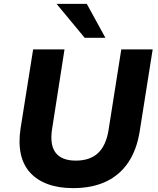

<svg xmlns="http://www.w3.org/2000/svg" viewBox="-20 -960 816 991"><path d="M357 11Q283 11 227 -9.5Q171 -30 135.5 -69Q100 -108 87.5 -165Q75 -222 86 -296L151 -705H313L249 -295Q236 -213 267 -172Q298 -131 371 -131Q444 -131 485.5 -169.5Q527 -208 540 -287L606 -705H768L701 -282Q686 -187 642 -121.5Q598 -56 526.5 -22.5Q455 11 357 11ZM417 -765 272 -940H428L524 -765Z"/></svg>

Font: Nunito Sans 8pt ExtraBold
Style: Italic
Weight: 800
Italic angle: -9°
Version: Version 3.101;gftools[0.9.27]